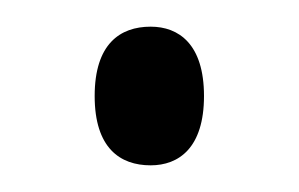

<svg xmlns="http://www.w3.org/2000/svg" viewBox="-20 -117 224 144"><path d="M93 7C114 7 133 -6 133 -45C133 -84 114 -97 93 -97C70 -97 51 -84 51 -45C51 -6 70 7 93 7Z"/></svg>

Font: Noto Serif Georgian ExtraCondensed Light
Style: Regular
Weight: 300
Width: 2
Designer: Monotype Design Team, Akaki Razmadze
Foundry: Google LLC
Version: Version 2.003